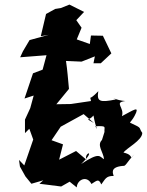

<svg xmlns="http://www.w3.org/2000/svg" viewBox="-20 -804 641 838"><path d="M420 -528 466 -571 429 -648 377 -649 372 -612 315 -632 336 -683 313 -716 347 -752 283 -784 246 -769 221 -765 181 -743 158 -646 193 -652 109 -629 80 -580 68 -554 183 -563 166 -500 124 -484 87 -374 127 -387 112 -332 89 -282V-223L108 -242L125 -195L86 -82L63 -106L67 -77L91 -34L117 -2L169 -17L152 -2L247 10L284 -11L315 14C316 -19 359 -41 379 -1C404 -17 411 -25 422 1C439 -21 442 -37 476 -36C474 -46 457 -75 517 -80C529 -77 534 -98 567 -131C539 -100 571 -127 519 -138C531 -157 601 -191 601 -224C583 -248 604 -243 553 -266C539 -270 556 -270 574 -312C584 -339 565 -325 512 -297C525 -335 475 -357 527 -363C487 -365 448 -389 486 -370C413 -355 402 -362 409 -406C364 -358 374 -392 377 -363L289 -350L226 -349L281 -416C277 -457 274 -499 268 -538L336 -535L394 -558L388 -528ZM425 -193C401 -170 432 -139 434 -109C414 -120 417 -143 334 -88C404 -155 345 -139 357 -107L312 -145L238 -107L255 -174L205 -192L245 -251L345 -306L390 -267C347 -292 369 -275 388 -300C399 -238 412 -227 396 -253C449 -255 434 -251 436 -228Z"/></svg>

Font: Asimov Aggro
Style: It
Weight: 500
Designer: Google
Version: Version 2.000980; 2014